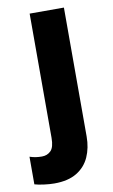

<svg xmlns="http://www.w3.org/2000/svg" viewBox="-138 -596 519 883"><g transform="rotate(-10 121.5 -154.5)"><path d="M43 240Q21 240 -5.5 236.5Q-32 233 -49 228V99Q-34 104 -20.5 106Q-7 108 8 108Q33 108 49.5 91.5Q66 75 66 31V-549H226V53Q226 106 207 148.5Q188 191 147.5 215.5Q107 240 43 240Z"/></g></svg>

Font: Noto Sans Ethiopic SemiCondensed ExtraBold
Style: Regular
Weight: 800
Width: 4
Designer: Monotype Design Team
Foundry: Monotype Imaging Inc.
Version: Version 2.102; ttfautohint (v1.8.4.7-5d5b)